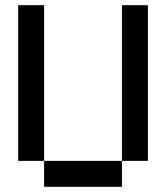

<svg xmlns="http://www.w3.org/2000/svg" viewBox="-20 -720 640 740"><path d="M450 0H150V-100H50V-700H150V-100H450V-700H550V-100H450Z"/></svg>

Font: Matrix Sans
Style: Regular
Weight: 400
Designer: Brad Neil
Version: Version 1.100